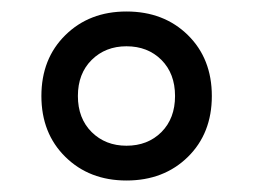

<svg xmlns="http://www.w3.org/2000/svg" viewBox="-20 -737 440 334"><path d="M200 -717Q265 -717 306.8 -676Q348.5 -635 348.5 -570Q348.5 -505 306.8 -464Q265 -423 200 -423Q135.5 -423 93.8 -464Q52 -505 52 -570Q52 -635 93.8 -676Q135.5 -717 200 -717ZM200 -483.5Q237 -483.5 260.8 -507.2Q284.5 -531 284.5 -570Q284.5 -609 260.8 -632.8Q237 -656.5 200 -656.5Q163.5 -656.5 139.5 -632.8Q115.5 -609 115.5 -570Q115.5 -531 139.5 -507.2Q163.5 -483.5 200 -483.5Z"/></svg>

Font: Newsreader 6pt
Style: Regular
Weight: 400
Designer: Hugues Gentile
Foundry: Production Type
Version: Version 1.003; ttfautohint (v1.8.3)